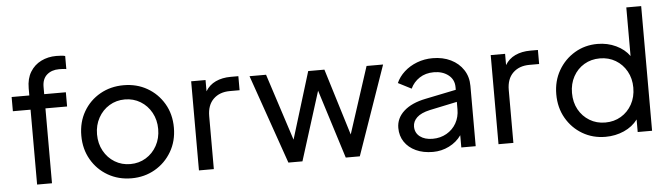

<svg xmlns="http://www.w3.org/2000/svg" viewBox="-48 -954 4031 1157"><g transform="rotate(-5 1967.5 -375.0)"><path d="M136 0V-453H29V-539H136V-583Q136 -641 160.5 -681Q185 -721 226.5 -741.5Q268 -762 318 -762Q329 -762 346 -761Q363 -760 372 -757V-678Q362 -680 348.5 -680.5Q335 -681 328 -681Q283 -681 254.5 -656Q226 -631 226 -583V-539H357V-453H226V0Z M707 12Q628 12 564.5 -24.5Q501 -61 464 -125Q427 -189 427 -270Q427 -352 464 -415.5Q501 -479 564.5 -515Q628 -551 707 -551Q786 -551 849 -515Q912 -479 949.5 -415.5Q987 -352 987 -270Q987 -189 949.5 -125Q912 -61 848.5 -24.5Q785 12 707 12ZM707 -74Q759 -74 801 -99.5Q843 -125 867.5 -169.5Q892 -214 892 -270Q892 -325 867.5 -369.5Q843 -414 801 -439.5Q759 -465 707 -465Q655 -465 613 -439.5Q571 -414 546.5 -369.5Q522 -325 522 -270Q522 -214 546.5 -169.5Q571 -125 613 -99.5Q655 -74 707 -74Z M1115 0V-539H1202V-471Q1224 -508 1263.5 -526.5Q1303 -545 1355 -545H1401V-460H1342Q1280 -460 1242.5 -423.5Q1205 -387 1205 -320V0Z M1656 0 1468 -539H1568L1699 -135L1823 -539H1921L2045 -136L2176 -539H2276L2088 0H2003L1872 -416L1741 0Z M2530 12Q2471 12 2427 -8.5Q2383 -29 2358.5 -65.5Q2334 -102 2334 -150Q2334 -209 2381 -251.5Q2428 -294 2514 -311L2699 -349V-365Q2699 -411 2664 -438.5Q2629 -466 2576 -466Q2526 -466 2489.5 -442Q2453 -418 2435 -379L2355 -420Q2371 -457 2404 -487Q2437 -517 2481.5 -534Q2526 -551 2576 -551Q2638 -551 2686 -527.5Q2734 -504 2761.5 -462Q2789 -420 2789 -365V0H2702V-74Q2674 -34 2628 -11Q2582 12 2530 12ZM2429 -150Q2429 -112 2458 -89.5Q2487 -67 2535 -67Q2582 -67 2619.5 -88.5Q2657 -110 2678 -147Q2699 -184 2699 -231V-276L2533 -241Q2479 -229 2454 -205Q2429 -181 2429 -150Z M2927 0V-539H3014V-471Q3036 -508 3075.5 -526.5Q3115 -545 3167 -545H3213V-460H3154Q3092 -460 3054.5 -423.5Q3017 -387 3017 -320V0Z M3574 12Q3497 12 3435 -24.5Q3373 -61 3336.5 -124.5Q3300 -188 3300 -269Q3300 -349 3336.5 -412.5Q3373 -476 3435 -513Q3497 -550 3573 -550Q3634 -550 3685.5 -525.5Q3737 -501 3766 -460V-754H3856V0H3769V-76Q3738 -34 3686 -11Q3634 12 3574 12ZM3580 -74Q3633 -74 3675 -99Q3717 -124 3741.5 -168Q3766 -212 3766 -269Q3766 -324 3741.5 -368Q3717 -412 3675 -437Q3633 -462 3580 -462Q3527 -462 3485 -437Q3443 -412 3419 -368Q3395 -324 3395 -269Q3395 -212 3419 -168.5Q3443 -125 3485 -99.5Q3527 -74 3580 -74Z"/></g></svg>

Font: Plus Jakarta Text
Style: Regular
Weight: 400
Designer: Gumpita Rahayu
Foundry: Tokotype Studio
Version: Version 1.000